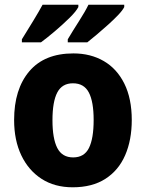

<svg xmlns="http://www.w3.org/2000/svg" viewBox="-20 -786 621 816"><path d="M540 -276Q540 -191 512 -126.5Q484 -62 428 -26Q372 10 289 10Q212 10 156.5 -26Q101 -62 70.5 -126Q40 -190 40 -276Q40 -407 104.5 -483Q169 -559 292 -559Q365 -559 421 -526.5Q477 -494 508.5 -430.5Q540 -367 540 -276ZM203 -275Q203 -197 223.5 -157Q244 -117 291 -117Q338 -117 358 -157Q378 -197 378 -276Q378 -354 357.5 -393Q337 -432 290 -432Q244 -432 223.5 -393Q203 -354 203 -275ZM508 -756Q501 -742 482.5 -722.5Q464 -703 440 -681.5Q416 -660 392.5 -640Q369 -620 351 -606H268V-619Q290 -656 316 -696.5Q342 -737 356 -766H508ZM313 -756Q303 -737 275 -709.5Q247 -682 213.5 -653.5Q180 -625 154 -606H73V-619Q96 -656 121 -697Q146 -738 161 -766H313Z"/></svg>

Font: Noto Sans Devanagari SemiCondensed ExtraBold
Style: Regular
Weight: 800
Width: 4
Designer: Jelle Bosma - Monotype Design Team
Foundry: Monotype Imaging Inc.
Version: Version 2.004; ttfautohint (v1.8.4.7-5d5b)